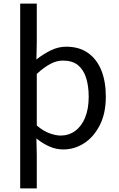

<svg xmlns="http://www.w3.org/2000/svg" viewBox="-20 -816 660 1065"><path d="M92 229V-796H184V-580L182 -486Q218 -515 260.5 -536Q303 -557 347 -557Q419 -557 468 -522.5Q517 -488 542 -426Q567 -364 567 -280Q567 -187 533.5 -121.5Q500 -56 446.5 -21.5Q393 13 331 13Q292 13 255 -3Q218 -19 182 -48L184 45V229ZM316 -64Q361 -64 396.5 -89.5Q432 -115 452 -163.5Q472 -212 472 -279Q472 -339 457.5 -384.5Q443 -430 412 -455Q381 -480 328 -480Q294 -480 258.5 -461Q223 -442 184 -406V-120Q220 -89 255 -76.5Q290 -64 316 -64Z"/></svg>

Font: Noto Sans HK Thin
Style: Regular
Weight: 400
Version: Version 2.004-H2;hotconv 1.0.118;makeotfexe 2.5.65603